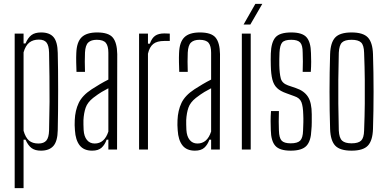

<svg xmlns="http://www.w3.org/2000/svg" viewBox="-20 -774 2010 994"><path d="M56 200V-600H102V-549H112Q125 -579 143 -592.5Q161 -606 193 -606Q237 -606 257.5 -581.5Q278 -557 279 -500Q280 -463 280.5 -413Q281 -363 281 -308Q281 -253 280.5 -199Q280 -145 279 -100Q278 -43 256.5 -18.5Q235 6 192 6Q162 6 144 -7Q126 -20 112 -51H102V200ZM179 -31Q207 -31 220 -46.5Q233 -62 234 -98Q236 -179 236.5 -247Q237 -315 236 -377Q235 -439 234 -502Q233 -538 221 -553.5Q209 -569 181 -569Q151 -569 131.5 -553.5Q112 -538 102 -503V-97Q112 -62 130 -46.5Q148 -31 179 -31Z M457 6Q414 6 392.5 -21.5Q371 -49 368 -99Q367 -113 366.5 -126Q366 -139 367 -152Q369 -202 387.5 -241Q406 -280 455 -312Q475 -325 497 -338Q519 -351 541 -362V-501Q541 -536 528 -552Q515 -568 481 -568Q452 -568 437 -554Q422 -540 420 -502Q419 -483 419 -454.5Q419 -426 420 -402H376Q375 -425 374.5 -451.5Q374 -478 375 -499Q377 -556 402.5 -581Q428 -606 483 -606Q542 -606 564 -579.5Q586 -553 587 -494L586 0H541V-51H532Q523 -25 506 -9.5Q489 6 457 6ZM470 -31Q521 -31 541 -93V-317Q525 -309 506.5 -298Q488 -287 462 -267Q433 -244 423.5 -216.5Q414 -189 412 -152Q412 -143 412 -129Q412 -115 413 -101Q415 -68 430 -49.5Q445 -31 470 -31Z M700 0V-600H746V-548H756Q766 -577 783.5 -589Q801 -601 831 -601Q847 -601 859 -600V-562H831Q793 -562 773.5 -546.5Q754 -531 746 -496V0Z M989 6Q946 6 924.5 -21.5Q903 -49 900 -99Q899 -113 898.5 -126Q898 -139 899 -152Q901 -202 919.5 -241Q938 -280 987 -312Q1007 -325 1029 -338Q1051 -351 1073 -362V-501Q1073 -536 1060 -552Q1047 -568 1013 -568Q984 -568 969 -554Q954 -540 952 -502Q951 -483 951 -454.5Q951 -426 952 -402H908Q907 -425 906.5 -451.5Q906 -478 907 -499Q909 -556 934.5 -581Q960 -606 1015 -606Q1074 -606 1096 -579.5Q1118 -553 1119 -494L1118 0H1073V-51H1064Q1055 -25 1038 -9.5Q1021 6 989 6ZM1002 -31Q1053 -31 1073 -93V-317Q1057 -309 1038.5 -298Q1020 -287 994 -267Q965 -244 955.5 -216.5Q946 -189 944 -152Q944 -143 944 -129Q944 -115 945 -101Q947 -68 962 -49.5Q977 -31 1002 -31Z M1232 0V-600H1278V0ZM1241 -647 1302 -754H1338L1276 -647Z M1485 6Q1428 6 1405.5 -19Q1383 -44 1382 -101Q1381 -122 1381 -147Q1381 -172 1383 -199H1424Q1423 -169 1423 -144Q1423 -119 1424 -98Q1425 -60 1438 -46Q1451 -32 1485 -32Q1520 -32 1534 -46Q1548 -60 1549 -98Q1550 -119 1550.5 -140.5Q1551 -162 1550 -180Q1549 -223 1540.5 -245Q1532 -267 1504 -276L1463 -291Q1431 -302 1414 -318.5Q1397 -335 1390 -362.5Q1383 -390 1382 -434Q1381 -451 1381.5 -465.5Q1382 -480 1382 -497Q1384 -555 1406 -580.5Q1428 -606 1488 -606Q1545 -606 1567 -581Q1589 -556 1590 -499Q1591 -479 1591 -454Q1591 -429 1589 -402H1547Q1548 -430 1548 -456Q1548 -482 1547 -502Q1547 -540 1534 -554Q1521 -568 1488 -568Q1453 -568 1441 -554Q1429 -540 1427 -502Q1426 -483 1426 -468Q1426 -453 1426 -437Q1427 -394 1433.5 -368.5Q1440 -343 1471 -332L1512 -318Q1554 -304 1574 -273.5Q1594 -243 1594 -182Q1594 -163 1594 -141Q1594 -119 1592 -101Q1590 -44 1566.5 -19Q1543 6 1485 6Z M1800 6Q1740 6 1715.5 -20Q1691 -46 1689 -106Q1686 -199 1686 -299.5Q1686 -400 1689 -494Q1691 -554 1715.5 -580Q1740 -606 1800 -606Q1860 -606 1884.5 -580Q1909 -554 1911 -494Q1914 -401 1914 -300Q1914 -199 1911 -106Q1909 -46 1884.5 -20Q1860 6 1800 6ZM1800 -32Q1835 -32 1849.5 -46Q1864 -60 1865 -98Q1868 -175 1868.5 -237.5Q1869 -300 1868.5 -362Q1868 -424 1865 -501Q1864 -540 1849.5 -554Q1835 -568 1800 -568Q1765 -568 1750.5 -554Q1736 -540 1734 -501Q1732 -424 1731.5 -362Q1731 -300 1731.5 -237.5Q1732 -175 1734 -98Q1736 -60 1751 -46Q1766 -32 1800 -32Z"/></svg>

Font: Big Shoulders Display Light
Style: Regular
Weight: 300
Designer: Patric King
Foundry: XO Type Co
Version: Version 1.000; ttfautohint (v1.8.2)